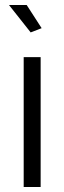

<svg xmlns="http://www.w3.org/2000/svg" viewBox="-20 -750 258 770"><path d="M75 0V-521H143V0ZM16 -730H87L147 -637L103 -620Z"/></svg>

Font: PTCRaleway
Style: Regular
Weight: 400
Designer: Matt McInerney, Pablo Impallari, Rodrigo Fuenzalida
Foundry: Matt McInerney, Pablo Impallari, Rodrigo Fuenzalida
Version: Version 3.000g; ttfautohint (v1.5) -l 8 -r 28 -G 28 -x 14 -D